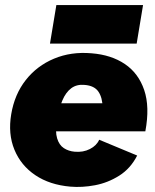

<svg xmlns="http://www.w3.org/2000/svg" viewBox="-20 -720 608 753"><path d="M256 12Q175 5 118.5 -33Q62 -71 36.5 -133Q11 -195 24 -272Q37 -350 81 -406Q125 -462 192 -490Q259 -518 339 -511Q416 -505 469.5 -469Q523 -433 545.5 -367Q568 -301 550 -205H374Q383 -258 382.5 -297.5Q382 -337 366 -360.5Q350 -384 312 -387Q281 -390 259.5 -374Q238 -358 224.5 -326Q211 -294 203 -248Q196 -204 204 -177.5Q212 -151 230.5 -139Q249 -127 273 -125Q306 -122 332.5 -135.5Q359 -149 369 -172L518 -110Q492 -59 447.5 -31Q403 -3 352.5 6.5Q302 16 256 12ZM135 -205 136 -315H474V-205ZM176 -549 201 -700H541L516 -549Z"/></svg>

Font: Figtree Light Black
Style: Italic
Weight: 900
Italic angle: -9.5°
Version: Version 2.000